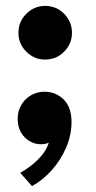

<svg xmlns="http://www.w3.org/2000/svg" viewBox="-20 -481 327 651"><path d="M133 -279Q96 -279 69.2 -305.8Q42.5 -332.5 42.5 -369.5Q42.5 -407.5 69.2 -434.2Q96 -461 133 -461Q171 -461 197.5 -434.2Q224 -407.5 224 -369.5Q224 -332.5 197.5 -305.8Q171 -279 133 -279ZM131 -170Q169 -170 195.8 -143.8Q222.5 -117.5 222.5 -67Q222.5 -22.5 204 20Q185.5 62.5 155 96.5Q124.5 130.5 88.5 150L48.5 105Q65.5 96 85.5 80.5Q105.5 65 122.2 45Q139 25 145.5 2.5Q136 8 118 8Q87.5 8 63.8 -15.5Q40 -39 40 -79Q40 -104.5 52.2 -125.2Q64.5 -146 85.2 -158Q106 -170 131 -170Z"/></svg>

Font: League Spartan Thin
Style: Bold
Weight: 700
Version: Version 2.002